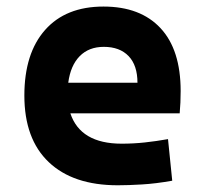

<svg xmlns="http://www.w3.org/2000/svg" viewBox="-20 -547 626 577"><path d="M334 9.8Q199.7 9.8 126.5 -59.8Q53.2 -129.4 53.2 -259.8Q53.2 -386.7 115.5 -457Q177.7 -527.3 291 -527.3Q401.9 -527.3 462.4 -462.4Q522.9 -397.5 522.9 -273.4Q522.9 -238.3 520 -206.5H191.4Q221.7 -115.2 345.7 -115.2Q380.9 -115.2 415 -118.9Q449.2 -122.6 484.9 -128.9L497.6 -3.9Q447.8 4.9 406.7 7.3Q365.7 9.8 334 9.8ZM185.1 -298.3H393.1Q393.1 -350.6 366.5 -378.4Q339.8 -406.2 292 -406.2Q247.1 -406.2 219.5 -378.2Q191.9 -350.1 185.1 -298.3Z"/></svg>

Font: Cascadia Mono
Style: Bold
Weight: 700
Monospace: yes
Designer: Aaron Bell
Foundry: Saja Typeworks
Version: Version 2404.023; ttfautohint (v1.8.4)